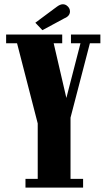

<svg xmlns="http://www.w3.org/2000/svg" viewBox="-20 -858 488 878"><path d="M96.5 0V-40H152.5V-293.5L58 -660H8V-700H264.5V-660H225.5L283.5 -410L348 -660H304.5V-700H439V-660H391L302.5 -320V-40H360V0ZM174 -720 141.5 -754 239 -826.5Q255 -838.5 267 -838.5Q277 -838.5 284.5 -833.2Q292 -828 296 -821Q300 -814 300 -806Q300 -784.5 274 -774Z"/></svg>

Font: Imbue 10pt Black
Style: Regular
Weight: 900
Designer: Tyler Finck
Foundry: Etcetera Type Company
Version: Version 1.102; ttfautohint (v1.8.3)